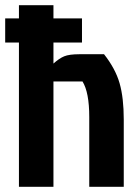

<svg xmlns="http://www.w3.org/2000/svg" viewBox="-30 -720 536 740"><path d="M-10 -556V-649H43V-700H176V-649H286V-556H176V-475Q198 -495 217.5 -503Q237 -511 276 -511H371Q415 -455 431 -399Q447 -343 447 -259V0H314V-269Q314 -364 288 -406H176V0H43V-556Z"/></svg>

Font: Jockey One
Style: Regular
Weight: 400
Designer: TypeTogether
Foundry: TypeTogether
Version: Version 1.002